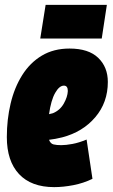

<svg xmlns="http://www.w3.org/2000/svg" viewBox="-20 -757 462 787"><path d="M359 -24Q322 -6 280.5 2Q239 10 202 10Q108 10 58 -43.5Q8 -97 8 -195Q8 -267 23.5 -332.5Q39 -398 71 -449Q103 -500 151.5 -529Q200 -558 265 -558Q343 -558 382.5 -520Q422 -482 422 -421Q422 -337 370.5 -276.5Q319 -216 235 -194Q207 -187 181 -184Q187 -168 199.5 -165Q212 -162 231 -162Q250 -162 277 -167Q304 -172 335 -185ZM242 -406Q223 -406 206 -376Q189 -346 181 -289Q191 -291 197 -293Q226 -305 241.5 -332.5Q257 -360 258 -384Q258 -406 242 -406ZM145 -599 167 -737H418L397 -599Z"/></svg>

Font: Georama Condensed Black
Style: Italic
Weight: 900
Width: 3
Italic angle: -9°
Designer: Jean-Baptiste Levee
Foundry: Production Type
Version: Version 1.000